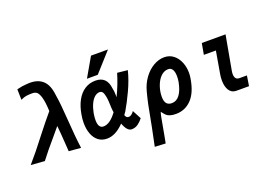

<svg xmlns="http://www.w3.org/2000/svg" viewBox="-144 -1209 2676 1861"><g transform="rotate(-20 1194.0 -278.0)"><path d="M174.5 -235.5Q274 -363 336 -435.5Q332 -532.5 317.2 -580.5Q302.5 -628.5 284 -641.2Q265.5 -654 240 -654Q199.5 -654 175.5 -650Q151.5 -646 119.5 -630.5L117 -739.5Q154.5 -748.5 172.2 -751.2Q190 -754 221 -756L238 -757Q243.5 -757.5 254 -757.5Q338 -757.5 387.5 -710.5Q437 -663.5 448 -559.5Q457.5 -502 463 -442.8Q468.5 -383.5 475.5 -290Q482 -198.5 488 -132.5Q494 -66.5 503.5 5L379.5 -5.5L374.5 -80Q367 -198 359 -273L281.5 -180.5Q238 -130 204 -88.8Q170 -47.5 130 5L-12.5 -5Q36 -60.5 79.5 -114.5Q123 -168.5 174.5 -235.5Z M609.5 -212Q609.5 -255 617.5 -297Q631 -378 663.2 -437.2Q695.5 -496.5 744.5 -528.2Q793.5 -560 855.5 -560Q972.5 -560 986.5 -434Q994.5 -404 994.5 -357.5L994 -338Q1020.5 -391 1043.5 -450.8Q1066.5 -510.5 1080.5 -559L1187 -548Q1162.5 -450.5 1116.2 -351.8Q1070 -253 1026.5 -179.5L1005.5 -150.5Q1010.5 -134.5 1018.5 -126.8Q1026.5 -119 1039.5 -119Q1057 -119 1072 -131Q1087 -143 1097 -158.5L1145 -67.5Q1124 -39.5 1094.5 -17.8Q1065 4 1027 4Q981 4 948.5 -83Q861 7.5 773 7.5Q720 7.5 683.2 -21.2Q646.5 -50 628 -99.8Q609.5 -149.5 609.5 -212ZM786 -605 899.5 -802H1074.5L897.5 -605ZM726.5 -199.5Q726.5 -115.5 780.5 -115.5Q847 -115.5 917.5 -211.5Q913 -238.5 912 -261L911 -288Q909.5 -323 908.2 -341Q907 -359 903.5 -375.5Q899 -396.5 894.5 -409.8Q890 -423 881 -432.2Q872 -441.5 856.5 -441.5Q829 -441.5 804.8 -421.2Q780.5 -401 762 -362Q743.5 -323 733 -269Q726.5 -229.5 726.5 -199.5Z M1178 240 1217.5 48.5Q1220 37.5 1230 -17Q1245 -100 1258 -163Q1271 -226 1289 -292.5Q1308 -365 1350 -422.8Q1392 -480.5 1447.2 -512.8Q1502.5 -545 1559.5 -545Q1613 -545 1653 -514.2Q1693 -483.5 1714.2 -432Q1735.5 -380.5 1735.5 -320Q1735.5 -289.5 1729.5 -258.5Q1706.5 -122.5 1641 -55.8Q1575.5 11 1481.5 11Q1444.5 11 1421.2 3.2Q1398 -4.5 1385.5 -16Q1373 -27.5 1359 -46L1348.5 -59.5Q1343 -46 1336.2 -12.2Q1329.5 21.5 1318.5 85Q1311.5 123.5 1303.5 167.5Q1295.5 211.5 1288.5 245.5ZM1610 -271.5Q1615 -301 1615 -328.5Q1615 -373 1600.5 -398Q1586 -423 1557 -423Q1522 -423 1492.8 -400.5Q1463.5 -378 1443 -338.5Q1422.5 -299 1412.5 -248.5Q1407.5 -218 1407.5 -191.5Q1407.5 -145.5 1425.5 -123.2Q1443.5 -101 1480 -101Q1527.5 -101 1560.5 -144Q1593.5 -187 1610 -271.5Z M2009 -142Q2009 -175.5 2014.5 -205.5L2054 -435H1930L1950.5 -550H2195.5L2131.5 -196Q2128.5 -179.5 2128.5 -164Q2128.5 -137 2140 -121Q2151.5 -105 2176.5 -105H2254Q2253.5 -97 2245.5 -50Q2240.5 -22.5 2237.5 0H2106Q2058.5 -0.5 2033.8 -39.8Q2009 -79 2009 -142Z"/></g></svg>

Font: JuliaMono Black
Style: Italic
Weight: 900
Italic angle: -9°
Monospace: yes
Designer: cormullion
Foundry: corm
Version: Version 0.057; ttfautohint (v1.8.4)